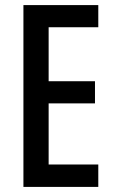

<svg xmlns="http://www.w3.org/2000/svg" viewBox="-20 -734 452 754"><path d="M366 0H72V-714H366V-627H171V-415H353V-328H171V-88H366Z"/></svg>

Font: Noto Sans Gurmukhi ExtraCondensed Medium
Style: Regular
Weight: 500
Width: 2
Designer: Jelle Bosma - Monotype Design Team
Foundry: Monotype Imaging Inc.
Version: Version 2.004; ttfautohint (v1.8.4.7-5d5b)